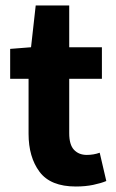

<svg xmlns="http://www.w3.org/2000/svg" viewBox="-20 -668 423 699"><path d="M256 11Q164 11 124 -42.5Q84 -96 84 -181V-381H17V-490L93 -496L110 -648H232V-496H351V-381H232V-183Q232 -141 249.5 -122.5Q267 -104 296 -104Q308 -104 320 -106Q332 -108 343 -112L367 -9Q348 -1 319.5 5Q291 11 256 11Z"/></svg>

Font: Source Sans 3 ExtraLight
Style: Bold
Weight: 700
Version: Version 3.052;hotconv 1.1.0;makeotfexe 2.6.0